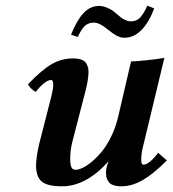

<svg xmlns="http://www.w3.org/2000/svg" viewBox="-20 -651 613 681"><path d="M279.8 -314.9 237.8 -152.8Q229 -120.1 229 -87.9Q229 -67.4 233.2 -58.1Q237.3 -48.8 249 -48.8Q258.3 -48.8 272.7 -55.4Q287.1 -62 305.4 -77.1Q323.7 -92.3 341.1 -113.3Q358.4 -134.3 374.3 -166.5Q390.1 -198.7 398.9 -235.8L444.8 -433.1Q459.5 -433.1 499.5 -437.3Q539.6 -441.4 563 -445.8L485.8 -125Q481 -106 481 -83Q481 -66.9 488.8 -66.9Q508.3 -66.9 541 -108.9L571.8 -82Q524.4 -34.2 486.3 -12.2Q448.2 9.8 410.2 9.8Q392.1 9.8 380.4 5.1Q368.7 0.5 363.8 -8.1Q358.9 -16.6 357.4 -23.4Q356 -30.3 356 -39.1Q356 -57.1 365.2 -79.1Q285.6 9.8 200.2 9.8Q147.9 9.8 127.9 -7.1Q107.9 -23.9 107.9 -64Q107.9 -91.8 119.1 -141.1L162.1 -309.1Q168.9 -335.9 168.9 -351.1Q168.9 -367.2 161.1 -367.2Q140.1 -367.2 106.9 -325.2Q89.4 -334 79.1 -352.1Q129.9 -404.8 164.6 -424.3Q199.2 -443.8 238.8 -443.8Q257.3 -443.8 269.3 -439.2Q281.2 -434.6 286.1 -426Q291 -417.5 292.5 -410.6Q293.9 -403.8 293.9 -395Q293.9 -366.7 279.8 -314.9ZM444.8 -575.2Q461.9 -575.2 474.6 -586.4Q487.3 -597.7 502.9 -630.9L526.9 -621.1Q508.3 -571.3 481.4 -544.2Q454.6 -517.1 420.9 -517.1Q417.5 -517.1 414.3 -517.6Q411.1 -518.1 408.4 -518.6Q405.8 -519 402.1 -520.8Q398.4 -522.5 396.2 -523.2Q394 -523.9 390.4 -526.4Q386.7 -528.8 385 -529.8Q383.3 -530.8 379.2 -533.7Q375 -536.6 373.8 -537.6Q372.6 -538.6 368.2 -542Q363.8 -545.4 362.8 -545.9Q333.5 -570.8 313 -570.8Q293.9 -570.8 281.5 -559.6Q269 -548.3 255.9 -520L231.9 -527.8Q252 -578.6 275.9 -604.2Q299.8 -629.9 331.1 -629.9Q344.7 -629.9 357.9 -624.5Q371.1 -619.1 378.4 -614Q385.7 -608.9 397 -599.1Q422.9 -575.2 444.8 -575.2Z"/></svg>

Font: Linux Libertine
Style: Bold Italic
Weight: 700
Italic angle: -11.5°
Designer: Philipp H. Poll
Foundry: Philipp H. Poll
Version: Version 4.0.5